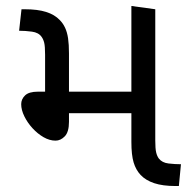

<svg xmlns="http://www.w3.org/2000/svg" viewBox="-20 -623 634 643"><path d="M568 0Q525 0 496.5 -9.5Q468 -19 451 -37Q435 -54 427.5 -79Q420 -104 420 -148V-603L500 -592V-152Q500 -125 503 -112.5Q506 -100 512 -92Q523 -78 544.5 -75.5Q566 -73 586 -73L579 0ZM166 -152Q146 -152 126 -163.5Q106 -175 89 -193.5Q72 -212 61.5 -233.5Q51 -255 51 -274Q51 -291 64 -303.5Q77 -316 107 -316H432V-244H211V-215Q211 -181 197 -166.5Q183 -152 166 -152ZM131 -300V-440Q131 -468 128 -480Q125 -492 119 -500Q109 -514 87 -517Q65 -520 44 -520L52 -592H63Q106 -592 134.5 -583Q163 -574 180 -556Q191 -545 198 -530Q205 -515 208 -494.5Q211 -474 211 -444V-300Z"/></svg>

Font: lguzrati05
Style: Book
Weight: 400
Designer: Jelle Bosma - Monotype Design Team, Universal Thirst
Foundry: Monotype Imaging Inc.
Version: Version 2.106